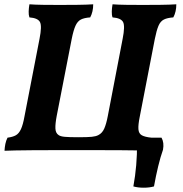

<svg xmlns="http://www.w3.org/2000/svg" viewBox="-20 -699 850 894"><path d="M801 -679Q801 -644 787 -618Q759 -616 743 -608Q727 -600 718 -579Q709 -558 701 -518L631 -157Q623 -118 624.5 -97.5Q626 -77 640.5 -69Q655 -61 685 -58Q686 -47 684.5 -30.5Q683 -14 680 3Q663 2 631 1.5Q599 1 545.5 0.5Q492 0 410 0H261Q180 0 130 0.5Q80 1 50.5 1.5Q21 2 1 3Q2 -14 5 -29Q8 -44 15 -58Q39 -61 53.5 -69Q68 -77 77.5 -97.5Q87 -118 94 -157L164 -518Q176 -578 166 -596.5Q156 -615 117 -618Q113 -629 113.5 -645.5Q114 -662 117 -679Q143 -677 180 -676.5Q217 -676 258 -676Q299 -676 341.5 -676.5Q384 -677 414 -679Q414 -644 400 -618Q372 -616 356.5 -608Q341 -600 331.5 -579Q322 -558 314 -518L244 -159Q237 -122 238 -100.5Q239 -79 253 -70Q261 -64 280.5 -62Q300 -60 344 -60Q388 -60 407.5 -62Q427 -64 438 -70Q456 -79 465.5 -100.5Q475 -122 482 -159L551 -518Q563 -578 553 -596.5Q543 -615 504 -618Q500 -629 500.5 -645.5Q501 -662 504 -679Q530 -677 567 -676.5Q604 -676 645 -676Q686 -676 728.5 -676.5Q771 -677 801 -679ZM601 169Q619 71 618 -31L656 -58H732Q745 -35 739 -2Q727 32 716.5 75.5Q706 119 697 169Q676 175 649 175Q622 175 601 169Z"/></svg>

Font: Vollkorn
Style: Bold Italic
Weight: 700
Italic angle: -11°
Designer: Friedrich Althausen
Foundry: Friedrich Althausen
Version: Version 5.000; ttfautohint (v1.8.3)